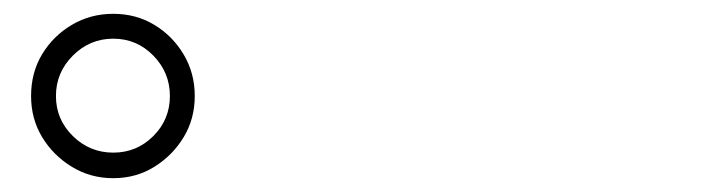

<svg xmlns="http://www.w3.org/2000/svg" viewBox="-20 -867 1040 278"><path d="M144 -609Q111 -609 84 -625.5Q57 -642 41 -668.5Q25 -695 25 -728Q25 -762 41 -788.5Q57 -815 84 -831Q111 -847 144 -847Q177 -847 203.5 -831Q230 -815 246 -788Q262 -761 262 -728Q262 -695 246 -668.5Q230 -642 203.5 -625.5Q177 -609 144 -609ZM144 -646Q178 -646 202 -670Q226 -694 226 -728Q226 -762 202 -786.5Q178 -811 144 -811Q110 -811 85.5 -786.5Q61 -762 61 -728Q61 -694 85.5 -670Q110 -646 144 -646Z"/></svg>

Font: Noto Serif JP ExtraLight Medium
Style: Regular
Weight: 500
Version: Version 2.003-H1;hotconv 1.1.1;makeotfexe 2.6.0